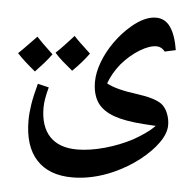

<svg xmlns="http://www.w3.org/2000/svg" viewBox="-48 -553 725 721"><g transform="rotate(5 315.0 -192.5)"><path d="M250 120Q162 120 115 69Q68 18 68 -79Q68 -106 73 -138.5Q78 -171 91 -219L133 -209Q120 -162 120 -132Q120 -61 155.5 -23.5Q191 14 259 14Q306 14 362 -1.5Q418 -17 467 -43Q490 -56 510 -70Q530 -84 546 -100Q534 -101 522 -101.5Q510 -102 498 -103Q429 -108 388 -122.5Q347 -137 326 -165Q304 -196 304 -245Q304 -280 319 -320Q334 -360 360.5 -397.5Q387 -435 420 -463Q469 -505 512 -505Q546 -505 566.5 -475.5Q587 -446 596 -390L555 -381Q542 -398 523 -398Q496 -398 460 -376Q424 -354 393 -318Q364 -282 350 -243Q368 -233 397 -225.5Q426 -218 465 -213Q533 -204 560 -184Q575 -172 583.5 -150.5Q592 -129 592 -107Q592 -76 567.5 -41Q543 -6 500.5 27.5Q458 61 405 85Q326 120 250 120ZM215 -279Q194 -296 177 -311Q160 -326 147 -341Q161 -354 177.5 -371.5Q194 -389 213 -410Q221 -401 236.5 -386Q252 -371 276 -349Q251 -314 215 -279ZM76 -264Q54 -282 37 -297.5Q20 -313 7 -327Q23 -342 39.5 -359.5Q56 -377 74 -395Q91 -376 136 -334Q124 -317 109 -300Q94 -283 76 -264Z"/></g></svg>

Font: Noto Naskh Arabic UI Semi
Style: Bold
Weight: 700
Designer: Monotype Design Team, David Williams, Mohamad Dakak and Nizar Qandah
Foundry: Monotype Imaging Inc.
Version: Version 2.014; ttfautohint (v1.8.4.7-5d5b)